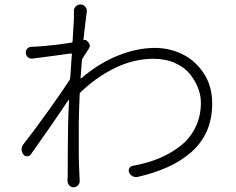

<svg xmlns="http://www.w3.org/2000/svg" viewBox="-20 -799 1040 846"><path d="M349.6 -622.1Q358.4 -625 364.3 -618.2L369.1 -612.3Q380.9 -599.6 372.1 -585.9Q348.6 -548.8 342.8 -540Q340.8 -536.1 340.8 -531.2Q339.8 -519.5 337.9 -493.7Q335.9 -467.8 335 -455.1Q335 -454.1 336.4 -453.6Q337.9 -453.1 337.9 -454.1Q418.9 -522.5 502.4 -555.2Q585.9 -587.9 662.1 -587.9Q727.5 -587.9 784.7 -559.6Q841.8 -531.2 878.4 -475.1Q915 -418.9 915 -342.8Q915 -276.4 891.6 -221.7Q866.2 -166 820.8 -127Q775.4 -87.9 717.3 -62Q659.2 -36.1 586.9 -19.5Q575.2 -16.6 564.5 -22.5Q553.7 -28.3 548.8 -39.1Q544.9 -48.8 549.8 -57.6Q554.7 -66.4 564.5 -68.4Q626 -79.1 677.7 -100.1Q729.5 -121.1 772.9 -154.3Q816.4 -187.5 840.8 -237.3Q865.2 -286.1 865.2 -346.7Q865.2 -378.9 853 -410.6Q840.8 -442.4 817.4 -472.2Q793.9 -502 752 -521Q710 -540 656.2 -540Q571.3 -540 488.8 -500.5Q406.2 -460.9 334 -391.6Q331.1 -388.7 331.1 -384.8Q327.1 -291 327.1 -253.9Q327.1 -237.3 327.1 -203.1Q327.1 -183.6 327.1 -169.9Q327.1 -161.1 327.1 -155.3Q327.1 -141.6 327.1 -116.7Q327.1 -91.8 328.1 -70.8Q329.1 -49.8 330.1 -25.4L331.1 -2.9Q332 8.8 323.7 17.6Q315.4 26.4 303.7 26.4Q293 26.4 285.2 17.6Q277.3 8.8 277.3 -2.9Q278.3 -13.7 278.3 -24.4Q278.3 -73.2 278.8 -142.1Q279.3 -210.9 280.3 -258.8Q280.3 -275.4 284.2 -356.4Q284.2 -357.4 283.2 -357.9Q282.2 -358.4 281.2 -357.4Q222.7 -269.5 116.2 -119.1Q110.4 -110.4 99.6 -110.4Q88.9 -110.4 83 -118.2Q75.2 -127.9 75.2 -140.6Q75.2 -153.3 83 -163.1Q129.9 -222.7 192.4 -310.1Q254.9 -397.5 287.1 -447.3Q289.1 -451.2 289.1 -455.1Q291 -471.7 293 -506.8Q294.9 -542 296.9 -559.6Q296.9 -561.5 295.4 -562.5Q293.9 -563.5 293 -563.5Q270.5 -560.5 207 -551.8Q143.6 -543 124 -541Q112.3 -539.1 103.5 -546.4Q94.7 -553.7 93.8 -565.4Q92.8 -576.2 100.1 -584.5Q107.4 -592.8 119.1 -592.8Q127 -592.8 142.6 -593.8Q214.8 -598.6 295.9 -611.3Q299.8 -612.3 299.8 -616.2Q305.7 -716.8 305.7 -716.8Q305.7 -738.3 305.7 -749Q304.7 -761.7 313.5 -770.5Q322.3 -779.3 334 -779.3Q334 -779.3 335 -779.3Q347.7 -779.3 356 -769Q364.3 -758.8 362.3 -746.1Q356.4 -704.1 347.7 -623Q347.7 -623 348.1 -622.6Q348.6 -622.1 349.6 -622.1Z"/></svg>

Font: Gen Jyuu Gothic L Monospace Light
Style: Regular
Weight: 300
Designer: [Source Han Sans]
Ryoko NISHIZUKA  (kana & ideographs); Paul D. Hunt (Latin, Greek & Cyrillic); Wenlong ZHANG  (bopomofo
Version: Version 1.002.20150607